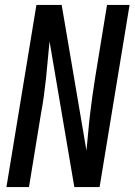

<svg xmlns="http://www.w3.org/2000/svg" viewBox="-20 -755 543 775"><path d="M6 0 127 -735H229L329 -147Q333 -184 336 -220.5Q339 -257 343.5 -294Q348 -331 353 -367.5Q358 -404 364 -441L412 -735H503L382 0H280L180 -588Q176 -551 173 -514.5Q170 -478 166 -441Q162 -404 157 -367.5Q152 -331 145 -294L97 0Z"/></svg>

Font: Iosevka Medium
Style: Italic
Weight: 500
Italic angle: -9°
Monospace: yes
Designer: Belleve Invis
Foundry: Belleve Invis
Version: Version 32.5.0; ttfautohint (v1.8.4)